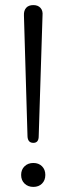

<svg xmlns="http://www.w3.org/2000/svg" viewBox="-20 -731 261 754"><path d="M111 -170Q89 -170 88 -196L74 -670Q73 -689 82.5 -700Q92 -711 111 -711Q129 -711 139 -700Q149 -689 147 -670L132 -196Q132 -170 111 -170ZM111 3Q90 3 76.5 -10Q63 -23 63 -44Q63 -65 76.5 -78Q90 -91 111 -91Q132 -91 145 -78Q158 -65 158 -44Q158 -23 145 -10Q132 3 111 3Z"/></svg>

Font: Chiron GoRound TC L
Style: Regular
Weight: 300
Designer: Ryoko NISHIZUKA 西塚涼子 (kana, bopomofo & ideographs); Paul D. Hunt (Latin, Greek & Cyrillic); Sandoll Communications 산돌커뮤니
Foundry: Adobe
Version: Version 1.000;hotconv 1.1.1;makeotfexe 2.6.0